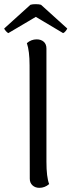

<svg xmlns="http://www.w3.org/2000/svg" viewBox="-46 -891 343 922"><path d="M97 -33 96 -577Q96 -646 83 -684Q104 -702 130 -702Q151 -702 164 -690.5Q177 -679 177 -658V-114Q177 -41 190 -7Q169 11 143 11Q123 11 110 -1Q97 -13 97 -33ZM277 -754Q275 -749 269 -741.5Q263 -734 257 -732L126 -810L-6 -732Q-11 -734 -17.5 -741.5Q-24 -749 -26 -754L100 -868Q109 -871 125 -871Q142 -871 151 -868Z"/></svg>

Font: Arima Madurai
Style: Regular
Weight: 400
Designer: Joana Correia and Natanael Gama
Foundry: NDISCOVER
Version: Version 1.019